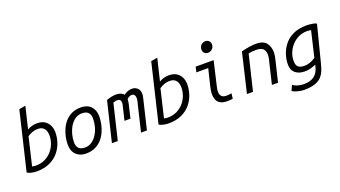

<svg xmlns="http://www.w3.org/2000/svg" viewBox="-72 -1443 4065 2298"><g transform="rotate(-20 1960.0 -294.0)"><path d="M154 10Q129 10 93.5 3Q58 -4 37 -20L214 -762L296 -776L229 -497Q252 -511 283.5 -521Q315 -531 351 -531Q412 -531 450 -506.5Q488 -482 506.5 -442Q525 -402 525 -355Q525 -289 503 -224Q481 -159 436 -106Q391 -53 321 -21.5Q251 10 154 10ZM171 -59Q233 -59 283.5 -82.5Q334 -106 370.5 -146.5Q407 -187 426.5 -238.5Q446 -290 446 -345Q446 -373 437 -400Q428 -427 404.5 -445.5Q381 -464 335 -464Q302 -464 269 -452Q236 -440 207 -420L123 -65Q132 -63 145 -61Q158 -59 171 -59Z M785 11Q707 11 660 -35.5Q613 -82 613 -165Q613 -209 623 -259Q633 -309 654.5 -357Q676 -405 710.5 -444Q745 -483 794.5 -506.5Q844 -530 910 -530Q993 -530 1038.5 -482Q1084 -434 1084 -354Q1084 -309 1074 -259Q1064 -209 1042.5 -161Q1021 -113 986 -74Q951 -35 901 -12Q851 11 785 11ZM797 -61Q846 -61 884.5 -87.5Q923 -114 950 -157Q977 -200 991 -251.5Q1005 -303 1005 -354Q1005 -404 980 -431.5Q955 -459 899 -459Q850 -459 812 -432.5Q774 -406 747.5 -362.5Q721 -319 707 -267.5Q693 -216 693 -165Q693 -115 718 -88Q743 -61 797 -61Z M1116 0 1238 -506Q1270 -518 1302 -524.5Q1334 -531 1361 -531Q1393 -531 1418 -521.5Q1443 -512 1456 -493Q1485 -513 1511 -522Q1537 -531 1563 -531Q1603 -531 1631.5 -505Q1660 -479 1660 -429Q1660 -417 1657.5 -403Q1655 -389 1651 -373L1562 0H1487L1576 -373Q1578 -382 1579 -390.5Q1580 -399 1580 -406Q1580 -433 1567.5 -447.5Q1555 -462 1535 -462Q1522 -462 1506 -455Q1490 -448 1473 -431Q1473 -404 1466 -373L1425 -200H1349L1390 -372Q1394 -385 1395.5 -395.5Q1397 -406 1397 -415Q1397 -438 1385.5 -450Q1374 -462 1350 -462Q1340 -462 1327.5 -459Q1315 -456 1299 -451L1191 0Z M1834 10Q1809 10 1773.5 3Q1738 -4 1717 -20L1894 -762L1976 -776L1909 -497Q1932 -511 1963.5 -521Q1995 -531 2031 -531Q2092 -531 2130 -506.5Q2168 -482 2186.5 -442Q2205 -402 2205 -355Q2205 -289 2183 -224Q2161 -159 2116 -106Q2071 -53 2001 -21.5Q1931 10 1834 10ZM1851 -59Q1913 -59 1963.5 -82.5Q2014 -106 2050.5 -146.5Q2087 -187 2106.5 -238.5Q2126 -290 2126 -345Q2126 -373 2117 -400Q2108 -427 2084.5 -445.5Q2061 -464 2015 -464Q1982 -464 1949 -452Q1916 -440 1887 -420L1803 -65Q1812 -63 1825 -61Q1838 -59 1851 -59Z M2587 0Q2531 0 2499 -19Q2467 -38 2454 -70Q2441 -102 2441 -140Q2441 -165 2445.5 -190.5Q2450 -216 2456 -242L2507 -451H2356L2371 -518H2600L2535 -238Q2528 -212 2523.5 -188Q2519 -164 2519 -143Q2519 -111 2536.5 -88Q2554 -65 2604 -65Q2623 -65 2639 -68Q2655 -71 2665 -72L2657 -5Q2659 -7 2643.5 -3.5Q2628 0 2587 0ZM2570 -623Q2542 -623 2524 -640Q2506 -657 2506 -685Q2506 -723 2530 -744Q2554 -765 2582 -765Q2609 -765 2627.5 -748.5Q2646 -732 2646 -701Q2646 -666 2621.5 -644.5Q2597 -623 2570 -623Z M2836 0 2954 -500Q3004 -514 3055.5 -521.5Q3107 -529 3143 -529Q3233 -529 3271.5 -481Q3310 -433 3310 -360Q3310 -336 3305.5 -310Q3301 -284 3294 -258L3232 0H3154L3210 -236Q3218 -267 3225.5 -299Q3233 -331 3233 -359Q3233 -403 3208.5 -431Q3184 -459 3117 -459Q3089 -459 3063 -456.5Q3037 -454 3021 -449L2913 0Z M3496 188Q3459 188 3417 176.5Q3375 165 3349 149L3380 81Q3402 99 3440 110.5Q3478 122 3518 122Q3605 122 3654.5 82.5Q3704 43 3720 -35L3723 -51Q3704 -41 3664.5 -29Q3625 -17 3585 -17Q3507 -17 3462 -54.5Q3417 -92 3417 -162Q3417 -226 3438 -291Q3459 -356 3503 -410Q3547 -464 3617 -496.5Q3687 -529 3785 -529Q3800 -529 3824.5 -527Q3849 -525 3873.5 -520Q3898 -515 3912 -505L3793 -40Q3781 11 3763 52.5Q3745 94 3714 124.5Q3683 155 3630.5 171.5Q3578 188 3496 188ZM3599 -82Q3631 -82 3659.5 -91Q3688 -100 3709.5 -111.5Q3731 -123 3742 -131L3819 -457Q3811 -459 3794.5 -460.5Q3778 -462 3767 -462Q3708 -462 3658.5 -438Q3609 -414 3572.5 -373.5Q3536 -333 3516 -283.5Q3496 -234 3496 -182Q3496 -123 3523 -102.5Q3550 -82 3599 -82Z"/></g></svg>

Font: Ubuntu Sans Mono
Style: Italic
Weight: 400
Italic angle: -13.5°
Monospace: yes
Designer: Dalton Maag Ltd
Foundry: Dalton Maag Ltd
Version: Version 1.006